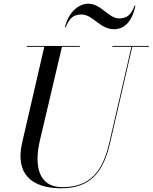

<svg xmlns="http://www.w3.org/2000/svg" viewBox="-20 -997 820 1032"><path d="M418 -919C480.5 -919 515.5 -840 593 -840C642 -840 688 -872 708 -967H703.5C684 -915.5 661 -898 619 -898C563.5 -898 524.5 -977 454 -977C405 -977 349 -935 329 -850H333.5C353.5 -901.5 376 -919 418 -919ZM124 -750V-745.5H218L99 -230C61 -66 146 15 309 15C467 15 536 -73 572 -230L691 -745.5H780V-750H584V-745.5H686.5L567.5 -230C532.5 -77.5 466 9 315 9C181 9 165 -115 194 -240L313 -745.5H409V-750Z"/></svg>

Font: Bodoni* 36pt
Style: Italic
Weight: 400
Italic angle: -13°
Version: Version 2.3